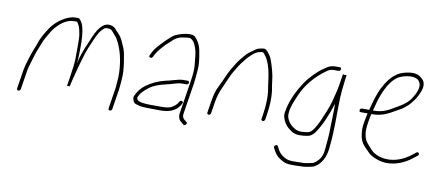

<svg xmlns="http://www.w3.org/2000/svg" viewBox="-57 -692 2352 1016"><g transform="rotate(10 1118.5 -184.0)"><path d="M314.5 -94H315.6L316.4 -99C318 -109 326.8 -144.3 342.9 -204.8C355.3 -251.4 366.7 -287.3 377.2 -312.5C381.3 -322.2 385.3 -331.5 389.2 -340.5C393.1 -349.5 396.5 -357.5 399.4 -364.5C402.2 -371.5 405.2 -377.7 408.3 -383C411.4 -388.3 414.6 -394.2 418 -400.5C421.4 -406.9 428.7 -415.3 440 -425.8C446.4 -431.7 457.2 -433.1 472.5 -430.1C478.9 -428.8 486.7 -422 495.7 -409.5L505.4 -398.5C509.1 -394.8 512.3 -390.7 514.9 -386C541.7 -340.6 556.9 -283.6 560.3 -215C560.7 -207 560.8 -199 560.5 -191C560.2 -183 559.7 -174.7 559 -166C558.3 -157.3 557.7 -149.2 557.2 -141.5C556.6 -133.8 555.8 -126.3 554.6 -119L538.1 -15C537.7 -12.3 538.3 -10 540 -8C541.7 -6 543.9 -5 546.5 -5C549.2 -5 551.7 -6 554 -8C556.3 -10 557.7 -12.3 558.1 -15L574.6 -119C575.8 -126.3 576.7 -134.2 577.3 -142.5C578 -150.8 578.7 -159.3 579.4 -168C580.1 -176.7 580.6 -185.2 580.9 -193.5C581.2 -201.8 581.2 -210.2 580.9 -218.5C580.5 -226.8 579.9 -235.3 578.9 -244C577.9 -252.7 576.7 -261.8 575.2 -271.5C573.8 -281.2 571.5 -294.3 568.5 -311C565.5 -327.7 560.4 -343 553.3 -357C543.5 -382.8 532.8 -401.5 521.2 -413C517.1 -417 510.8 -423.5 502.7 -432.6C496.6 -441.7 487.5 -447.5 475.5 -450C458.2 -454 442.8 -450 429.4 -438C413.5 -424.3 399.3 -402.5 386.7 -372.5C383.5 -364.8 379.9 -356.3 376 -347C351.9 -293.3 337.5 -251.3 332.8 -221C334.1 -239 334.8 -253 334.9 -263C335 -273 335.2 -284.7 335.6 -298C337 -351.2 333.3 -392.4 324.4 -421.5C322.2 -428.5 318.4 -436.3 312.7 -445C307.1 -453.7 301.8 -458 296.8 -458H282.5C259.6 -458 236.6 -449.2 209.3 -431.5C200.9 -426.5 190.7 -418.1 178.7 -406.4C166.8 -394.7 158.2 -384.6 153 -376C131.2 -342.8 116.6 -315.3 109.5 -293.5C105 -279.8 100.7 -268.5 96.6 -259.5C92.5 -250.5 85.9 -231.7 76.7 -203.2C67.5 -174.6 61.7 -152.6 59.2 -137L43 -35C42.6 -32.3 43.2 -30 44.9 -28C46.6 -26 48.8 -25 51.5 -25C54.1 -25 56.6 -26 58.9 -28C61.2 -30 62.6 -32.3 63 -35L79.2 -137C81 -148.5 86.2 -167.6 94.8 -194.5C98.1 -204.8 101.3 -215.3 104.3 -226C107.3 -236.7 110.9 -246.5 115 -255.5C119.1 -264.5 123.5 -275.7 128.3 -289C133 -302.3 138.3 -313.9 144.1 -323.8C149.8 -333.7 155 -342.6 159.5 -350.5C162.7 -356.2 166.1 -361.7 169.6 -367C173.1 -372.3 176.7 -377.2 180.4 -381.5C212.5 -419.2 245.2 -438 279.4 -438H293.6C295 -437.3 297.3 -434.3 300.4 -429C309.2 -415.8 315.5 -393.4 319.2 -361.7C320.4 -352.2 320.6 -312.8 319.8 -243.5C319.6 -223.2 315.8 -190 308.6 -144L300.6 -94L307.5 -95Z M933.7 -222C934.1 -224.7 933.5 -227 931.8 -229C930.1 -231 928 -232 925.3 -232H900.3C889.3 -232 872.5 -228.6 849.7 -221.8C833.6 -217 820.8 -213.7 811.1 -212C770.8 -202.3 736.4 -186.6 707.7 -165C686.3 -148.8 670.2 -128.5 659.5 -104C656.9 -98 657 -90.5 660 -81.5C662.9 -72.5 667.3 -66.7 673.2 -64C679.1 -61.3 687.7 -58.7 698.9 -56C710.2 -53.3 746.8 -52 808.8 -52C838.6 -52 862.2 -57 879.7 -67C897.4 -77.2 910 -90.8 917.7 -108C921.3 -114 920.1 -118.2 914.1 -120.5C908.2 -122.8 903.7 -121 900.8 -115L896.7 -108C891.6 -99 881.1 -89.9 865.1 -80.5C855.4 -74.8 837.7 -72 812 -72H757C742.6 -72 729.2 -72.7 716.8 -74C695.1 -76.3 682.7 -81.8 679.4 -90.5C677.7 -94.8 677.4 -98 678.4 -100L685 -113.5C687.5 -118.5 692.7 -125.2 700.7 -133.5C708.7 -141.8 714.9 -147.3 719.3 -150C733.5 -164.3 757.1 -176.5 790.1 -186.5C797.8 -188.8 808 -191.4 820.7 -194.3C833.3 -197.2 848.7 -201.4 866.8 -207C877.7 -210.3 887.8 -212 897.1 -212H922.1C924.8 -212 927.3 -213 929.6 -215C931.9 -217 933.3 -219.3 933.7 -222ZM707.5 -318.5C713.5 -316.2 718.3 -318.3 722 -325L727.9 -337C734.5 -349.5 743.2 -361.8 754.3 -374C760.3 -380.7 765.4 -386.3 769.5 -391C773.5 -395.7 778.3 -400.3 783.7 -405C789.1 -409.7 794.9 -415 801.2 -421C818 -439.5 838 -450.2 861.3 -453C866.7 -453.7 872.2 -454.5 877.7 -455.5C883.2 -456.5 888.9 -456.8 894.9 -456.5C900.8 -456.2 907.4 -452.4 914.6 -445.1C921.9 -437.9 928.8 -423.6 935.5 -402.4C940 -387.9 944 -357.9 947.5 -312.3C948.9 -293.9 946.4 -264.1 939.9 -223L913.6 -57C910.3 -36.1 916.1 -20.1 931 -9L941.5 0C946.2 4 951 3.3 955.9 -2C960.7 -7.3 960.8 -12 956.1 -16L944.5 -25C935 -32.5 931.4 -43.1 933.6 -57L959.9 -223C961.9 -235.7 964.4 -261.6 967.5 -300.7C969.2 -323.2 966.5 -353 959.3 -390C955.2 -420.6 943.2 -446.3 923.5 -467C917.8 -473 909.9 -476 899.9 -476C878.9 -477.8 852.8 -472.2 821.6 -459.4C812.5 -455.7 801.2 -447.4 787.9 -434.5C782 -428.8 776.3 -423.5 770.8 -418.5C765.4 -413.5 760.4 -408.5 756 -403.5C751.5 -398.5 744.2 -390.5 734.2 -379.4C724.1 -368.3 716 -356.1 709.9 -343L704 -331C700.4 -325 701.5 -320.8 707.5 -318.5Z M1065.2 -74C1067.9 -74 1070.4 -75 1072.7 -77C1075 -79 1076.4 -81.3 1076.8 -84L1086.6 -146C1091.3 -175.4 1099.8 -203.1 1112.3 -229C1116.7 -238.3 1123.1 -252.8 1131.4 -272.3C1139.7 -291.9 1147.7 -308.5 1155.5 -322C1161.4 -330 1166.9 -339 1171.8 -349C1178.6 -360 1190.1 -375.6 1206.4 -395.8C1214.9 -406.3 1221.8 -413.7 1227.2 -418C1244.8 -435.2 1259.7 -444.9 1272.5 -447C1276.7 -447.7 1281.2 -448.5 1286.1 -449.5C1291 -450.5 1295.8 -447 1301.3 -439C1322.9 -413.3 1337.6 -369 1345.2 -306C1347.2 -289.3 1348.8 -278 1349.8 -272C1358.1 -231.7 1357.7 -183 1348.7 -126L1344.7 -101C1344.3 -98.3 1345 -96 1346.6 -94C1348.3 -92 1350.5 -91 1353.2 -91C1355.8 -91 1358.3 -92 1360.6 -94C1363 -96 1364.3 -98.3 1364.7 -101L1368.7 -126C1376.5 -175.4 1378.2 -218.6 1373.7 -255.5C1372.7 -263.8 1371.5 -271 1370.1 -277C1368.7 -283 1367.1 -294.7 1365.2 -312C1361.6 -344.3 1351.6 -382.3 1335.2 -426C1321.2 -451.3 1308.6 -465.5 1298.8 -468.5C1294.3 -470.2 1283.7 -469 1267.2 -465C1259 -462.9 1248 -456.4 1234.3 -445.4C1219.9 -436.3 1208.6 -426.8 1200.5 -417C1195.6 -411 1188.8 -403 1180.3 -393.1C1171.7 -383.2 1163.3 -371 1155 -356.5C1149.4 -346.8 1143.8 -337.4 1137.9 -328.3C1132.1 -319.2 1122.2 -298.2 1108.1 -265.5C1103.3 -254.5 1096.5 -240.2 1087.7 -222.5C1078.9 -204.8 1071.9 -179.3 1066.6 -146L1056.8 -84C1056.4 -81.3 1057 -79 1058.7 -77C1060.4 -75 1062.6 -74 1065.2 -74Z M1704.5 -442H1679.5C1671.5 -442 1663.1 -440.5 1654.3 -437.5C1645.5 -434.5 1631.7 -426.1 1613 -412.3C1594.2 -398.6 1572.5 -377.3 1547.7 -348.5C1537.1 -336.2 1524.4 -317 1509.5 -291.1C1494.7 -265.1 1482.7 -238.4 1473.4 -211C1470.3 -201.7 1467.7 -193 1465.8 -185C1463.9 -177 1462 -167.5 1460.3 -156.5C1458.5 -145.5 1459.8 -134.3 1464 -123C1473.8 -94.4 1494.6 -72 1526.4 -56C1544.6 -49.2 1570.4 -49 1603.8 -55.5C1615.8 -57.8 1627.7 -66.7 1639.5 -82C1667.3 -122.8 1692 -177.8 1713.6 -247C1715 -242.9 1714.2 -191.4 1711.1 -92.5C1710.7 -76.8 1709.7 -62.5 1708.3 -49.5C1706.9 -36.5 1705.9 -24.8 1705.3 -14.5C1704.7 -4.2 1703.7 5 1702.4 13C1698.7 36.9 1687.4 56.5 1668.6 72C1661.3 78 1654.6 81.5 1648.4 82.5C1642.3 83.5 1635.7 84.8 1628.8 86.5C1621.9 88.2 1614.3 89.3 1606.2 90L1565.1 91H1545.1C1529.1 91 1515.6 88 1504.5 82C1485.8 72.7 1472.2 59.7 1463.7 43L1455.2 27C1452.2 21 1447.7 20 1441.7 24C1435.7 28 1434 32.7 1436.5 38L1444.9 54C1451.1 65.3 1458.6 75 1467.4 83C1476.3 89.7 1486.4 96 1497.6 102C1508.9 108 1523.6 111 1541.9 111H1561.9C1593.4 111 1616 109.5 1629.6 106.5C1637.2 104.8 1645 103.2 1652.9 101.5C1660.9 99.8 1669.8 95 1679.7 87C1706.9 63.5 1722.2 28.8 1725.7 -17C1726.6 -29 1727.8 -41.8 1729.2 -55.4C1730.6 -69 1731.9 -98.8 1733 -145C1733.4 -162.3 1733.6 -189.4 1733.8 -226.3C1733.9 -263.2 1735.2 -295.8 1737.8 -324L1743.1 -370C1743.9 -379.3 1745.1 -389 1746.7 -399L1748.1 -408L1737.8 -406C1735.3 -407.3 1732.6 -408 1729.6 -408H1728.1L1717.8 -343C1716.3 -333.7 1714.3 -323.8 1711.7 -313.5C1709 -303.2 1704.7 -286.1 1698.7 -262.3C1692.7 -238.5 1682.8 -211 1669 -180C1642.7 -113.6 1620.2 -78.6 1601.4 -75C1572.2 -69 1550.9 -69 1537.4 -75C1510.5 -87.4 1492.4 -106.2 1483.3 -131.5C1480.1 -140.5 1479.9 -154.1 1482.8 -172.3C1485.7 -190.4 1495.9 -219.3 1513.5 -259C1539.1 -316.7 1581 -366.7 1639.1 -409C1650.9 -417.7 1663.4 -422 1676.3 -422H1701.3C1708 -422 1711.9 -425.3 1712.9 -432C1714 -438.7 1711.2 -442 1704.5 -442Z M1917.6 -247C1923 -268.3 1927.9 -286.7 1932.3 -302C1954.2 -370.6 1981.5 -415.2 2010.4 -436C2019.3 -443.3 2032.7 -449.3 2050.4 -454C2083.2 -462.4 2107.8 -460.4 2124.5 -448C2145.4 -428.8 2142.4 -396.8 2113.8 -352C2100.8 -329.5 2076.7 -308.5 2041.5 -289C2035.5 -285.7 2028.4 -281.7 2020.1 -277C1989.1 -257 1957.5 -247 1922.6 -247ZM1856.5 -227H1892.5C1885.4 -195 1881.1 -172.3 1879.7 -159C1878.2 -145.7 1878.5 -132.3 1880.3 -119C1882.5 -91.7 1891.5 -69.5 1907.3 -52.5C1914.4 -44.8 1921.7 -37.3 1929.2 -30C1941.6 -14.8 1961.1 -2.8 1989.3 6C2006.3 11.3 2022.5 14 2037.8 14C2081.5 14 2128.7 -2.3 2170.2 -35L2191.9 -52C2198 -56.7 2199.2 -61.5 2195.7 -66.5C2192.1 -71.5 2187.3 -71.7 2181.3 -67L2159.6 -50C2121.9 -20.7 2079.1 -6 2040.6 -6C2008.4 -6 1980.9 -14.2 1958 -30.5C1949.2 -36.8 1937.8 -50.9 1918.8 -72.7C1909.1 -83.8 1902.9 -100.9 1900.1 -124C1897.7 -144.4 1901.8 -178.8 1912.5 -227H1919.5C1954.8 -227 1988.6 -237.7 2024 -259C2031.8 -263.7 2041.6 -269.1 2053.4 -275.3C2065.2 -281.4 2074.9 -287.8 2082.5 -294.5C2087.5 -298.8 2092.4 -303 2097.2 -307C2102.1 -311 2109.2 -319.2 2118.4 -331.5C2129.3 -343.8 2139.4 -360.7 2148.2 -382C2165.9 -420.7 2160.6 -448.3 2134.7 -465C2117.1 -480.5 2088.8 -483.4 2049.7 -473.5C2030 -468.5 2014.7 -461.5 2004 -452.5C1979.8 -436.2 1957 -407 1936.3 -365C1923.8 -339.5 1910.9 -300.2 1897.6 -247H1859.6C1853 -247 1849.1 -243.7 1848 -237C1847 -230.3 1849.8 -227 1856.5 -227Z"/></g></svg>

Font: Proton
Style: RgCndIt
Weight: 500
Version: Version 1.017